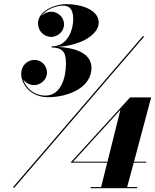

<svg xmlns="http://www.w3.org/2000/svg" viewBox="-20 -830 770 952"><path d="M433.5 -493.5C433.5 -555 376 -592 265 -597.5C388 -605 469.5 -662 469.5 -717.5C469.5 -784 377.5 -809.5 310.5 -809.5C249.5 -809.5 168.5 -775.5 168.5 -714C168.5 -674.5 200 -647 233.5 -647C263.5 -647 297.5 -671 297.5 -710C297.5 -746 266 -772 233.5 -772C216.5 -772 198.5 -764 186 -751.5C209.5 -786 262 -802 292.5 -802C334 -802 343 -771 343 -732.5C343 -694 322.5 -600 236 -600V-594.5C301.5 -594.5 307 -557.5 307 -513C307 -447.5 283 -356 205.5 -356C148.5 -356 108 -394.5 95 -436.5C106.5 -419.5 127.5 -408 149 -408C182 -408 213 -435.5 213 -469.5C213 -506 184.5 -533 151 -533C115 -533 85 -504 85 -464.5C85 -412 132.5 -348 217.5 -348C317 -348 433.5 -394.5 433.5 -493.5ZM687.5 -650 43 100H51.5L696 -650ZM660 97.5H610.5L643 -23.5H705V-28.5H644.5L729.5 -347H625L329.5 -23.5H511.5L481.5 97.5H429V103H660ZM342.5 -28.5 577 -285.5 513 -28.5Z"/></svg>

Font: Bodoni* 24pt Fatface
Style: Italic
Weight: 900
Italic angle: -13°
Version: Version 2.3